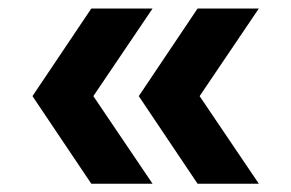

<svg xmlns="http://www.w3.org/2000/svg" viewBox="-20 -492 692 456"><path d="M57.1 -263.7 196.8 -471.7H342.3L201.7 -263.7L342.3 -55.7H196.8ZM309.6 -263.7 449.2 -471.7H594.7L454.1 -263.7L594.7 -55.7H449.2Z"/></svg>

Font: Wanted Sans Std Variable
Style: Regular
Weight: 400
Designer: Original Design by Kil Hyung-jin and Kang Hanbin, Wanted Lab, Inc;
Foundry: Wanted Lab, Inc.
Version: Version 1.003;Glyphs 3.2 (3227)